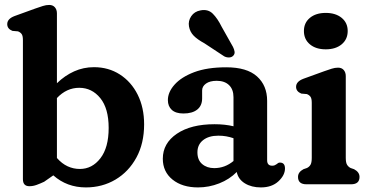

<svg xmlns="http://www.w3.org/2000/svg" viewBox="-20 -764 1538 796"><path d="M216 -708.5V-419Q249 -451 287.5 -468.2Q326 -485.5 369.5 -485.5Q430 -485.5 477 -455.2Q524 -425 550.8 -371.5Q577.5 -318 577.5 -248.5Q577.5 -169.5 545.5 -110.8Q513.5 -52 458.8 -19.5Q404 13 336 13Q257.5 13 201 -37L163 -10.5Q147 -3 132 2.5Q117 8 102 8Q75 8 75 -21V-598Q75 -616 69.5 -623.2Q64 -630.5 54.5 -634L31.5 -636Q10 -644.5 10 -664Q10 -686 40.5 -697.5L126 -728.5Q144.5 -735 157.8 -739.2Q171 -743.5 184 -743.5Q199 -743.5 207.5 -733.8Q216 -724 216 -708.5ZM308.5 -400Q256 -400 216 -357.5V-109Q236.5 -85.5 260.5 -74.5Q284.5 -63.5 311 -63.5Q362 -63.5 396.2 -107.8Q430.5 -152 430.5 -233.5Q430.5 -314.5 395.8 -357.2Q361 -400 308.5 -400Z M655 -106Q655 -170 713.2 -209.5Q771.5 -249 869.5 -249Q912.5 -249 948 -240.5V-361Q948 -393.5 929.5 -411.2Q911 -429 878.5 -429Q850 -429 834 -417.5Q818 -406 818 -389V-356Q818 -326 797.8 -309.8Q777.5 -293.5 740.5 -293.5Q708.5 -293.5 692.2 -308.5Q676 -323.5 676 -349Q676 -382 703.8 -413.2Q731.5 -444.5 785.2 -464.8Q839 -485 918 -485Q1003.5 -485 1045.5 -447.2Q1087.5 -409.5 1087.5 -346V-99.5Q1087.5 -77 1108.5 -77Q1115 -77 1119.2 -79Q1123.5 -81 1127 -83.5Q1130 -86 1133 -88Q1136 -90 1140.5 -90Q1161.5 -90 1161.5 -65.5Q1161.5 -37.5 1134.2 -12.2Q1107 13 1061.5 13Q1022.5 13 995 -4Q967.5 -21 961.5 -51Q931.5 -20.5 889 -3.8Q846.5 13 801 13Q735.5 13 695.2 -19.5Q655 -52 655 -106ZM798.5 -132.5Q798.5 -100.5 818.2 -83.8Q838 -67 868 -67Q912.5 -67 948 -96.5V-191Q933.5 -196 918 -198.8Q902.5 -201.5 885 -201.5Q845.5 -201.5 822 -183Q798.5 -164.5 798.5 -132.5ZM899 -653 946 -569.5Q951 -559.5 952.5 -549.8Q954 -540 946.5 -532.5Q940 -526 929.5 -525.8Q919 -525.5 909.5 -530.5L827.5 -584.5Q798 -600.5 782.8 -616.2Q767.5 -632 763.5 -654.5Q759.5 -677 772.8 -696.8Q786 -716.5 811.5 -721Q842.5 -727 862.2 -707.2Q882 -687.5 899 -653Z M1330.5 -559.5Q1289.5 -559.5 1264.8 -580.2Q1240 -601 1240 -635.5Q1240 -669.5 1264.8 -690Q1289.5 -710.5 1330.5 -710.5Q1371.5 -710.5 1396.5 -690Q1421.5 -669.5 1421.5 -635.5Q1421.5 -601 1396.5 -580.2Q1371.5 -559.5 1330.5 -559.5ZM1413.5 -448.5V-109.5Q1413.5 -89.5 1419 -80.8Q1424.5 -72 1433.5 -67.5L1448 -62.5Q1470.5 -50.5 1470.5 -30.5Q1470.5 0 1435.5 0H1250.5Q1215.5 0 1215.5 -30.5Q1215.5 -50.5 1238 -62.5L1252.5 -67.5Q1262 -72 1267.2 -80.8Q1272.5 -89.5 1272.5 -109.5V-338Q1272.5 -356 1267 -363.2Q1261.5 -370.5 1252 -374L1229 -376Q1207.5 -385 1207.5 -404Q1207.5 -426 1238 -437.5L1323.5 -468.5Q1342 -475 1355.2 -479.2Q1368.5 -483.5 1381.5 -483.5Q1396.5 -483.5 1405 -473.8Q1413.5 -464 1413.5 -448.5Z"/></svg>

Font: Fraunces 9pt S100 SemiBold
Style: Regular
Weight: 600
Version: Version 1.000; ttfautohint (v1.8.3)